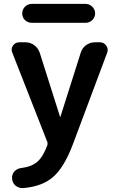

<svg xmlns="http://www.w3.org/2000/svg" viewBox="-20 -737 595 985"><path d="M143 -717H419Q439 -717 453.5 -702.5Q468 -688 468 -668Q468 -648 453.5 -634Q439 -620 419 -620H143Q122 -620 108 -634Q94 -648 94 -668Q94 -688 108 -702.5Q122 -717 143 -717ZM223 -8 43 -467Q35 -486 46.5 -503Q58 -520 79 -520H111Q136 -520 156 -505Q176 -490 184 -466L288 -138Q288 -137 289 -137Q290 -137 290 -138L394 -466Q401 -490 421 -505Q441 -520 467 -520H493Q513 -520 525 -503Q537 -486 530 -467L354 3Q310 120 253.5 170Q197 220 98 228Q76 229 59.5 215Q43 201 42 179Q40 158 54 142.5Q68 127 90 125Q143 118 172 92.5Q201 67 223 8Q224 4 224 0Q224 -4 223 -8Z"/></svg>

Font: Rounded Mplus 1c Bold
Style: Bold
Weight: 700
Version: Version 1.059.20150529